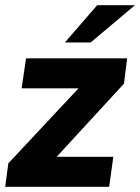

<svg xmlns="http://www.w3.org/2000/svg" viewBox="-21 -717 538 737"><path d="M-1 0 11 -90 315 -415 324 -378H62L79 -493H467L455 -396L155 -70L146 -115H414L398 0ZM228 -554 352 -697H497L327 -554Z"/></svg>

Font: Hanken Grotesk ExtraBold
Style: Italic
Weight: 800
Italic angle: -8°
Designer: Alfredo Marco Pradil
Foundry: Hanken Design Co.
Version: Version 3.013